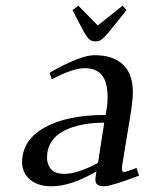

<svg xmlns="http://www.w3.org/2000/svg" viewBox="-20 -651 524 678"><path d="M58.1 -78.1Q58.1 -156.2 137.5 -200.7Q216.8 -245.1 353 -245.1L356.9 -269Q359.9 -283.7 359.9 -309.1Q359.9 -360.8 339.8 -385.5Q319.8 -410.2 278.8 -410.2Q237.3 -410.2 163.1 -371.1L154.8 -394Q263.7 -456.1 313 -456.1Q379.4 -456.1 414.3 -423.1Q449.2 -390.1 449.2 -325.2Q449.2 -304.7 443.8 -264.2L411.1 -64.9Q408.2 -43.9 418 -43.9Q427.2 -43.9 461.9 -58.1L471.2 -30.8Q371.6 6.8 347.2 6.8Q316.9 6.8 316.9 -15.1Q316.9 -25.4 318.8 -35.2L320.8 -45.9Q230.5 6.8 162.1 6.8Q113.8 6.8 85.9 -16.8Q58.1 -40.5 58.1 -78.1ZM146 -94.2Q146 -70.3 160.2 -53.7Q174.3 -37.1 207 -37.1Q234.9 -37.1 268.6 -49.6Q302.2 -62 326.2 -76.2L348.1 -217.8Q306.6 -217.8 271.2 -210.9Q235.8 -204.1 207.3 -189.9Q178.7 -175.8 162.4 -151.4Q146 -127 146 -94.2ZM235.8 -615.2 256.8 -630.9 325.2 -561 413.1 -630.9 426.8 -615.2 363.8 -537.1Q347.7 -518.1 338.9 -511.5Q330.1 -504.9 317.9 -504.9Q304.2 -504.9 296.1 -511.5Q288.1 -518.1 276.9 -537.1Z"/></svg>

Font: Dehuti Alt
Style: Bold-Italic
Weight: 700
Version: Version 1.2